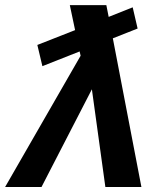

<svg xmlns="http://www.w3.org/2000/svg" viewBox="-38 -745 658 765"><path d="M110.8 -565.9 261.2 -625 240.2 -724.6H385.7L395 -677.7L490.7 -715.8L510.3 -631.3L411.6 -592.3L525.4 0H381.8L328.1 -389.2L127.4 0H-17.6L283.2 -522.9L279.3 -540L130.9 -481.4Z"/></svg>

Font: Liberation Mono
Style: Bold Italic
Weight: 700
Italic angle: -12°
Monospace: yes
Designer: Steve Matteson
Foundry: Ascender Corporation
Version: Version 2.1.5